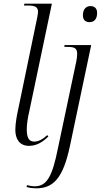

<svg xmlns="http://www.w3.org/2000/svg" viewBox="-20 -780 546 1040"><path d="M137 10C182 10 215 -14 242 -41L236 -48C213 -27 190 -13 165 -13C134 -13 125 -39 125 -81C125 -106 131 -146 138 -174L261 -760H112L110 -750H135C170 -750 186 -741 186 -716C186 -710 184 -700 182 -687L80 -195C72 -160 63 -111 63 -77C63 -28 85 10 137 10ZM465 -660C487 -660 506 -673 506 -710C506 -736 491 -747 470 -747C446 -747 429 -730 429 -697C429 -671 444 -660 465 -660ZM177 240C268 240 322 186 359 10L474 -536H330L328 -526H343C383 -526 398 -520 398 -488C398 -475 396 -461 393 -446L294 22C264 174 234 229 169 229C155 229 137 226 126 223L124 233C138 237 156 240 177 240Z"/></svg>

Font: Noto Serif Display SemiCondensed Light
Style: Italic
Weight: 300
Width: 4
Italic angle: -12°
Designer: Monotype Design Team
Foundry: Monotype Imaging Inc.
Version: Version 2.009